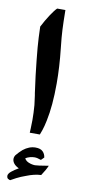

<svg xmlns="http://www.w3.org/2000/svg" viewBox="-95 -643 405 919"><g transform="rotate(10 107.5 -184.0)"><path d="M105 -608H145Q145 -595 146 -553Q147 -511 150 -475L155 -425Q165 -335 165 -254Q165 -146 149 -71Q143 -42 136.5 -23Q130 -4 128 0H79Q79 -5 80 -21Q81 -37 81 -62Q81 -97 78 -134Q76 -152 72 -180Q71 -185 70 -191.5Q69 -198 68 -207Q59 -269 51 -347Q44 -413 42 -456Q40 -499 40 -509Q57 -542 75.5 -570Q94 -598 105 -608ZM168 190Q136 191 96 207Q73 215 52.5 225.5Q32 236 26 240Q25 240 22 239Q19 238 15 235.5Q11 233 10 228L9 222Q9 211 24 199Q39 187 57 177Q40 169 32 158.5Q24 148 24 137Q24 127 30 118Q44 101 59 88Q88 65 119 65Q143 65 154.5 76.5Q166 88 168 105L154 119Q135 112 123 112Q100 112 79 124Q85 139 110 146Q122 149 130 149Q133 149 151 147L196 140Q188 160 168 190Z"/></g></svg>

Font: Mirza
Style: Bold
Weight: 700
Designer: Arabic design by Kourosh Beigpour, Latin design by Eduardo Tunni, engineering by Lasse Fister
Version: Version 1.0010g